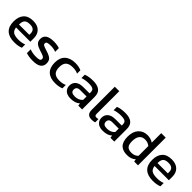

<svg xmlns="http://www.w3.org/2000/svg" viewBox="302 -1983 3301 3301"><g transform="rotate(45 1952.5 -332.0)"><path d="M303.2 9.8Q176.8 9.8 109.9 -52Q43 -113.8 43 -237.8Q43 -354.5 101.8 -419.2Q160.6 -483.9 276.9 -483.9Q381.8 -483.9 438 -428.7Q494.1 -373.5 494.1 -282.2V-193.8H147Q155.3 -126.5 196 -99.9Q236.8 -73.2 325.2 -73.2Q402.3 -73.2 464.8 -98.1V-18.1Q401.9 9.8 303.2 9.8ZM147 -265.1H397.9V-297.9Q397.9 -401.9 279.8 -401.9Q205.6 -401.9 176.3 -369.9Q147 -337.9 147 -265.1Z M757.8 9.8Q655.3 9.8 590.8 -14.2V-106Q657.7 -79.1 743.7 -79.1Q801.8 -79.1 824.7 -89.4Q847.7 -99.6 847.7 -127.9Q847.7 -138.7 843.5 -147.2Q839.4 -155.8 831.8 -162.1Q824.2 -168.5 811.3 -174.3Q798.3 -180.2 783.2 -185.5Q768.1 -190.9 746.6 -197.8Q740.2 -199.7 736.8 -200.7Q733.4 -201.7 728 -203.6Q722.7 -205.6 717.8 -207Q682.6 -218.8 659.9 -229.5Q637.2 -240.2 617.4 -256.3Q597.7 -272.5 588.6 -294.9Q579.6 -317.4 579.6 -348.1Q579.6 -483.9 777.8 -483.9Q857.9 -483.9 918.5 -462.9V-372.1Q862.3 -395 794.4 -395Q738.8 -395 714.1 -385.5Q689.5 -376 689.5 -350.1Q689.5 -326.2 709 -314.7Q728.5 -303.2 785.2 -285.2Q798.3 -281.2 805.7 -278.8Q891.1 -252.4 923.8 -221.2Q956.5 -189.9 956.5 -128.9Q956.5 9.8 757.8 9.8Z M1296.4 9.8Q1171.9 9.8 1107.7 -53.2Q1043.5 -116.2 1043.5 -236.8Q1043.5 -358.4 1112.3 -421.1Q1181.2 -483.9 1302.2 -483.9Q1389.2 -483.9 1449.7 -455.1V-374Q1397.9 -399.9 1323.7 -399.9Q1238.3 -399.9 1195.8 -362.1Q1153.3 -324.2 1153.3 -236.8Q1153.3 -150.9 1192.6 -112.1Q1231.9 -73.2 1321.3 -73.2Q1392.6 -73.2 1450.7 -100.1V-17.1Q1385.3 9.8 1296.4 9.8Z M1668.9 9.8Q1622.1 9.8 1585 -5.6Q1547.9 -21 1524.4 -54.4Q1501 -87.9 1501 -134.8Q1501 -204.6 1548.8 -245.4Q1596.7 -286.1 1690.9 -286.1H1842.8V-307.1Q1842.8 -342.3 1832.5 -361.1Q1822.3 -379.9 1794.2 -389.4Q1766.1 -398.9 1713.9 -398.9Q1629.4 -398.9 1557.1 -374V-455.1Q1629.4 -483.9 1733.9 -483.9Q1839.8 -483.9 1893.3 -440.9Q1946.8 -397.9 1946.8 -305.2V0H1854L1847.2 -47.9Q1788.1 9.8 1668.9 9.8ZM1698.2 -67.9Q1792 -67.9 1842.8 -128.9V-211.9H1692.9Q1645.5 -211.9 1623.8 -193.8Q1602.1 -175.8 1602.1 -137.2Q1602.1 -67.9 1698.2 -67.9Z M2186 9.8Q2126 9.8 2096.9 -19.3Q2067.9 -48.3 2067.9 -112.8V-673.8H2176.8V-123Q2176.8 -96.2 2186.3 -85.7Q2195.8 -75.2 2216.8 -75.2Q2240.2 -75.2 2262.7 -81.1V-2Q2229.5 9.8 2186 9.8Z M2450.7 9.8Q2403.8 9.8 2366.7 -5.6Q2329.6 -21 2306.2 -54.4Q2282.7 -87.9 2282.7 -134.8Q2282.7 -204.6 2330.6 -245.4Q2378.4 -286.1 2472.7 -286.1H2624.5V-307.1Q2624.5 -342.3 2614.3 -361.1Q2604 -379.9 2575.9 -389.4Q2547.9 -398.9 2495.6 -398.9Q2411.1 -398.9 2338.9 -374V-455.1Q2411.1 -483.9 2515.6 -483.9Q2621.6 -483.9 2675 -440.9Q2728.5 -397.9 2728.5 -305.2V0H2635.7L2628.9 -47.9Q2569.8 9.8 2450.7 9.8ZM2480 -67.9Q2573.7 -67.9 2624.5 -128.9V-211.9H2474.6Q2427.2 -211.9 2405.5 -193.8Q2383.8 -175.8 2383.8 -137.2Q2383.8 -67.9 2480 -67.9Z M3045.4 9.8Q2995.6 9.8 2957 -2.4Q2918.5 -14.6 2889.4 -41.5Q2860.4 -68.4 2845 -113.8Q2829.6 -159.2 2829.6 -222.2Q2829.6 -346.2 2892.1 -415Q2954.6 -483.9 3055.7 -483.9Q3136.2 -483.9 3196.8 -442.9V-673.8H3305.7V0H3212.4L3205.6 -46.9Q3173.3 -17.6 3135 -3.9Q3096.7 9.8 3045.4 9.8ZM3074.7 -71.8Q3147.9 -71.8 3196.8 -122.1V-358.9Q3150.4 -400.9 3078.6 -400.9Q3009.8 -400.9 2974.6 -355.2Q2939.5 -309.6 2939.5 -221.2Q2939.5 -138.7 2971.4 -105.2Q3003.4 -71.8 3074.7 -71.8Z M3671.4 9.8Q3544.9 9.8 3478 -52Q3411.1 -113.8 3411.1 -237.8Q3411.1 -354.5 3470 -419.2Q3528.8 -483.9 3645 -483.9Q3750 -483.9 3806.2 -428.7Q3862.3 -373.5 3862.3 -282.2V-193.8H3515.1Q3523.4 -126.5 3564.2 -99.9Q3605 -73.2 3693.4 -73.2Q3770.5 -73.2 3833 -98.1V-18.1Q3770 9.8 3671.4 9.8ZM3515.1 -265.1H3766.1V-297.9Q3766.1 -401.9 3647.9 -401.9Q3573.7 -401.9 3544.4 -369.9Q3515.1 -337.9 3515.1 -265.1Z"/></g></svg>

Font: Kanit
Style: Regular
Weight: 400
Designer: Katatrad Team
Foundry: CadsonDemak
Version: Version 1.000;PS 001.000;hotconv 1.0.88;makeotf.lib2.5.64775